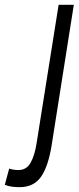

<svg xmlns="http://www.w3.org/2000/svg" viewBox="-156 -556 326 796"><path d="M150 -536 58 47Q44 134 14 177Q-16 220 -75 220Q-90 220 -106 218Q-122 216 -136 210L-118 143Q-99 149 -80 149Q-46 149 -29 118.5Q-12 88 -4 36L87 -536Z"/></svg>

Font: Georama ExtraCondensed
Style: Italic
Weight: 400
Width: 2
Italic angle: -9°
Designer: Jean-Baptiste Levee
Foundry: Production Type
Version: Version 1.000